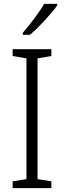

<svg xmlns="http://www.w3.org/2000/svg" viewBox="-20 -967 329 987"><path d="M274 -939V-947H207C181 -902 135 -842 97 -798V-788H134C180 -827 244 -896 274 -939ZM244 0V-35L173 -46V-667L244 -679V-714H45V-679L116 -667V-46L45 -35V0Z"/></svg>

Font: Noto Sans Malayalam SemiCondensed Light
Style: Regular
Weight: 300
Width: 4
Designer: Jelle Bosma - Monotype Design Team
Foundry: Monotype Imaging Inc.
Version: Version 2.104